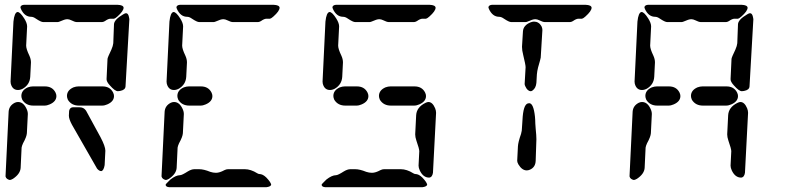

<svg xmlns="http://www.w3.org/2000/svg" viewBox="-20 -780 3290 800"><path d="M3 -45 16 -315Q18 -340 42 -352Q49 -355 55 -355Q77 -355 90 -328Q96 -316 96 -305L92 -225Q91 -210 76 -183Q71 -172 70 -165L66 -80Q64 -55 34 -35Q25 -30 21 -30Q6 -33 3 -45ZM165 -340H119Q88 -340 73 -364Q69 -373 69 -380Q69 -404 96 -416Q107 -420 117 -420H167Q198 -420 211 -395Q215 -387 215 -380Q215 -357 187 -345Q176 -340 165 -340ZM383 -80 280 -260Q267 -284 267 -298L268 -318Q271 -332 283 -333H311Q320 -333 326 -330Q332 -327 336 -322L339 -318L399 -208Q419 -170 419 -152L416 -92Q412 -69 402 -67Q393 -67 384 -78Q383 -79 383 -80ZM405 -340H309Q278 -340 263 -364Q259 -373 259 -380Q259 -404 286 -416Q297 -420 307 -420H407Q438 -420 451 -395Q455 -387 455 -380Q455 -357 427 -345Q416 -340 405 -340ZM424 -450 428 -535Q429 -542 444 -573Q451 -589 452 -600L455 -680Q457 -699 493 -720Q501 -725 505 -725Q515 -725 518 -706Q519 -703 519 -700L503 -420Q502 -405 480 -401Q475 -400 471 -400Q459 -400 438 -424Q424 -439 424 -450ZM80 -760H470Q494 -759 495 -748Q495 -734 469 -711Q460 -703 455 -702H440Q431 -702 417 -692Q410 -688 405 -688H300Q292 -688 276 -696Q268 -700 260 -700Q250 -700 228 -690Q223 -688 220 -688H160Q151 -688 130 -702Q119 -710 110 -710Q82 -710 67 -743Q65 -748 65 -750Q67 -759 80 -760ZM24 -440 36 -690Q40 -728 53 -730Q64 -730 81 -703Q93 -684 93 -670L89 -590Q89 -576 102 -549Q109 -534 109 -520L106 -460Q104 -428 76 -411Q65 -405 55 -405Q32 -405 25 -431Q24 -435 24 -440Z M730 -760H1120Q1144 -759 1145 -748Q1145 -734 1119 -711Q1110 -703 1105 -702H1090Q1081 -702 1067 -692Q1060 -688 1055 -688H950Q942 -688 926 -696Q918 -700 910 -700Q900 -700 878 -690Q873 -688 870 -688H810Q801 -688 780 -702Q769 -710 760 -710Q732 -710 717 -743Q715 -748 715 -750Q717 -759 730 -760ZM674 -440 686 -690Q690 -728 703 -730Q714 -730 731 -703Q743 -684 743 -670L739 -590Q739 -576 752 -549Q759 -534 759 -520L756 -460Q754 -428 726 -411Q715 -405 705 -405Q682 -405 675 -431Q674 -435 674 -440ZM653 -45 666 -315Q668 -340 692 -352Q699 -355 705 -355Q727 -355 740 -328Q746 -316 746 -305L742 -225Q741 -210 726 -183Q721 -172 720 -165L716 -80Q714 -55 684 -35Q675 -30 671 -30Q656 -33 653 -45ZM1090 0H685Q671 -1 670 -10Q670 -13 687 -29Q689 -31 690 -32Q713 -50 730 -50Q738 -50 763 -66Q778 -75 790 -75H810Q829 -75 856 -64Q868 -60 880 -60Q895 -60 915 -71Q923 -75 930 -75H1000Q1025 -75 1052 -58Q1057 -55 1060 -55Q1075 -55 1090 -40Q1109 -20 1110 -10Q1107 -2 1090 0ZM815 -340H769Q738 -340 723 -364Q719 -373 719 -380Q719 -404 746 -416Q757 -420 767 -420H817Q848 -420 861 -395Q865 -387 865 -380Q865 -357 837 -345Q826 -340 815 -340Z M1380 -760H1770Q1794 -759 1795 -748Q1795 -734 1769 -711Q1760 -703 1755 -702H1740Q1731 -702 1717 -692Q1710 -688 1705 -688H1600Q1592 -688 1576 -696Q1568 -700 1560 -700Q1550 -700 1528 -690Q1523 -688 1520 -688H1460Q1451 -688 1430 -702Q1419 -710 1410 -710Q1382 -710 1367 -743Q1365 -748 1365 -750Q1367 -759 1380 -760ZM1324 -440 1336 -690Q1340 -728 1353 -730Q1364 -730 1381 -703Q1393 -684 1393 -670L1389 -590Q1389 -576 1402 -549Q1409 -534 1409 -520L1406 -460Q1404 -428 1376 -411Q1365 -405 1355 -405Q1332 -405 1325 -431Q1324 -435 1324 -440ZM1465 -340H1419Q1388 -340 1373 -364Q1369 -373 1369 -380Q1369 -404 1396 -416Q1407 -420 1417 -420H1467Q1498 -420 1511 -395Q1515 -387 1515 -380Q1515 -357 1487 -345Q1476 -340 1465 -340ZM1705 -340H1609Q1578 -340 1563 -364Q1559 -373 1559 -380Q1559 -404 1586 -416Q1597 -420 1607 -420H1707Q1738 -420 1751 -395Q1755 -387 1755 -380Q1755 -357 1727 -345Q1716 -340 1705 -340ZM1724 -90 1727 -150Q1727 -160 1715 -194Q1710 -209 1710 -220L1714 -300Q1716 -333 1752 -351Q1760 -355 1765 -355Q1782 -355 1793 -329Q1797 -319 1797 -310L1784 -60Q1781 -41 1768 -40Q1743 -40 1729 -70Q1724 -81 1724 -90ZM1740 0H1335Q1321 -1 1320 -10Q1320 -13 1337 -29Q1339 -31 1340 -32Q1363 -50 1380 -50Q1388 -50 1413 -66Q1428 -75 1440 -75H1460Q1479 -75 1506 -64Q1518 -60 1530 -60Q1545 -60 1565 -71Q1573 -75 1580 -75H1650Q1675 -75 1702 -58Q1707 -55 1710 -55Q1725 -55 1740 -40Q1759 -20 1760 -10Q1757 -2 1740 0Z M2030 -760H2420Q2444 -759 2445 -748Q2445 -734 2419 -711Q2410 -703 2405 -702H2390Q2381 -702 2367 -692Q2360 -688 2355 -688H2250Q2242 -688 2226 -696Q2218 -700 2210 -700Q2200 -700 2178 -690Q2173 -688 2170 -688H2110Q2101 -688 2080 -702Q2069 -710 2060 -710Q2032 -710 2017 -743Q2015 -748 2015 -750Q2017 -759 2030 -760ZM2192 -400Q2178 -400 2169 -420Q2166 -426 2166 -430L2170 -500Q2170 -510 2160 -551Q2155 -570 2155 -585L2159 -650Q2161 -675 2191 -687Q2199 -690 2205 -690Q2225 -690 2236 -671Q2240 -663 2240 -655L2233 -540Q2233 -537 2222 -499Q2218 -483 2217 -470L2215 -435Q2213 -413 2199 -403Q2195 -400 2192 -400ZM2175 -70Q2155 -70 2140 -95Q2135 -104 2135 -110L2138 -170Q2139 -188 2151 -222Q2155 -235 2155 -250L2157 -280Q2160 -343 2179 -349Q2182 -350 2185 -350Q2203 -350 2209 -294Q2210 -286 2210 -280Q2210 -268 2212 -244Q2215 -215 2215 -200L2212 -110Q2211 -83 2188 -73Q2181 -70 2175 -70Z M2603 -45 2616 -315Q2618 -340 2642 -352Q2649 -355 2655 -355Q2677 -355 2690 -328Q2696 -316 2696 -305L2692 -225Q2691 -210 2676 -183Q2671 -172 2670 -165L2666 -80Q2664 -55 2634 -35Q2625 -30 2621 -30Q2606 -33 2603 -45ZM2624 -440 2636 -690Q2640 -728 2653 -730Q2664 -730 2681 -703Q2693 -684 2693 -670L2689 -590Q2689 -576 2702 -549Q2709 -534 2709 -520L2706 -460Q2704 -428 2676 -411Q2665 -405 2655 -405Q2632 -405 2625 -431Q2624 -435 2624 -440ZM2680 -760H3070Q3094 -759 3095 -748Q3095 -734 3069 -711Q3060 -703 3055 -702H3040Q3031 -702 3017 -692Q3010 -688 3005 -688H2900Q2892 -688 2876 -696Q2868 -700 2860 -700Q2850 -700 2828 -690Q2823 -688 2820 -688H2760Q2751 -688 2730 -702Q2719 -710 2710 -710Q2682 -710 2667 -743Q2665 -748 2665 -750Q2667 -759 2680 -760ZM3024 -450 3028 -535Q3029 -542 3044 -573Q3051 -589 3052 -600L3055 -680Q3057 -699 3093 -720Q3101 -725 3105 -725Q3115 -725 3118 -706Q3119 -703 3119 -700L3103 -420Q3102 -405 3080 -401Q3075 -400 3071 -400Q3059 -400 3038 -424Q3024 -439 3024 -450ZM3024 -90 3027 -150Q3027 -160 3015 -194Q3010 -209 3010 -220L3014 -300Q3016 -333 3052 -351Q3060 -355 3065 -355Q3082 -355 3093 -329Q3097 -319 3097 -310L3084 -60Q3081 -41 3068 -40Q3043 -40 3029 -70Q3024 -81 3024 -90ZM2765 -340H2719Q2688 -340 2673 -364Q2669 -373 2669 -380Q2669 -404 2696 -416Q2707 -420 2717 -420H2767Q2798 -420 2811 -395Q2815 -387 2815 -380Q2815 -357 2787 -345Q2776 -340 2765 -340ZM3005 -340H2909Q2878 -340 2863 -364Q2859 -373 2859 -380Q2859 -404 2886 -416Q2897 -420 2907 -420H3007Q3038 -420 3051 -395Q3055 -387 3055 -380Q3055 -357 3027 -345Q3016 -340 3005 -340Z"/></svg>

Font: Segment14
Style: Regular
Weight: 400
Monospace: yes
Designer: Paul Flo Williams
Foundry: His Deeds Are Dust
Version: Version 1.002